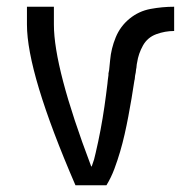

<svg xmlns="http://www.w3.org/2000/svg" viewBox="-20 -550 540 570"><path d="M204 0Q60 -333 60 -477V-530H140V-477Q140 -348 250 -58L252 -55L253 -58Q260 -76 264 -96Q272 -130 278.5 -164.5Q285 -199 290 -233.5Q295 -268 299 -302L300 -312L302 -327V-332L304 -342L306 -362L307 -372Q310 -406 323.5 -439Q337 -472 364.5 -494.5Q392 -517 427 -523.5Q462 -530 497 -530V-458Q470 -458 444 -448.5Q418 -439 404.5 -415Q391 -391 387 -364L386 -359L385 -349L384 -344L383 -335L381 -325L380 -315L379 -311Q375 -284 370.5 -257.5Q366 -231 361 -204.5Q356 -178 350 -151.5Q344 -125 336.5 -99.5Q329 -74 319.5 -48.5Q310 -23 296 0Z"/></svg>

Font: Iosevka SS08
Style: Regular
Weight: 400
Monospace: yes
Designer: Belleve Invis
Foundry: Belleve Invis
Version: 2.1.0; ttfautohint (v1.8.2)